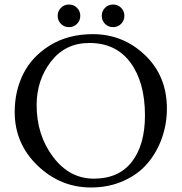

<svg xmlns="http://www.w3.org/2000/svg" viewBox="-20 -815 803 849"><path d="M249.5 -780.5Q264 -795 285 -795Q306 -795 320.5 -780.5Q335 -766 335 -745Q335 -724 320.5 -709.5Q306 -695 285 -695Q264 -695 249.5 -709.5Q235 -724 235 -745Q235 -766 249.5 -780.5ZM444.5 -780.5Q459 -795 480 -795Q501 -795 515.5 -780.5Q530 -766 530 -745Q530 -724 515.5 -709.5Q501 -695 480 -695Q459 -695 444.5 -709.5Q430 -724 430 -745Q430 -766 444.5 -780.5ZM45 -320Q45 -413 83.5 -489.5Q122 -566 202 -615Q282 -664 390 -664Q524 -664 621 -571.5Q718 -479 718 -335Q718 -267 696 -204.5Q674 -142 632.5 -93Q591 -44 526 -15Q461 14 382 14Q247 14 146 -83Q45 -180 45 -320ZM375 -625Q269 -625 205.5 -543Q142 -461 142 -350Q142 -218 214.5 -121.5Q287 -25 395 -25Q505 -25 563 -99.5Q621 -174 621 -305Q621 -451 557 -538Q493 -625 375 -625Z"/></svg>

Font: EB Garamond SC 12
Style: Regular
Weight: 400
Version: Version 0.016 ; ttfautohint (v0.97) -l 8 -r 50 -G 200 -x 0 -